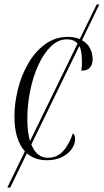

<svg xmlns="http://www.w3.org/2000/svg" viewBox="-20 -711 467 864"><path d="M13 133 92 -30Q70 -54 57.5 -93Q45 -132 45 -187Q45 -246 60.5 -309Q76 -372 107 -425.5Q138 -479 183 -512Q228 -545 286 -545Q316 -545 339 -535L415 -691H427L349 -530Q374 -516 385.5 -493Q397 -470 397 -444Q397 -421 385 -407Q373 -393 346 -393Q350 -423 348 -451Q347 -485 337 -504L121 -61Q145 -1 195 -1Q235 -1 262.5 -29.5Q290 -58 308 -111Q312 -109 315 -102.5Q318 -96 318 -84Q318 -63 303 -41Q288 -19 259.5 -4.5Q231 10 190 10Q137 10 101 -21L26 133ZM103 -177Q103 -117 115 -76L329 -515Q313 -534 281 -534Q242 -534 209.5 -502.5Q177 -471 153 -419Q129 -367 116 -303.5Q103 -240 103 -177Z"/></svg>

Font: Noto Serif Display ExtraCondensed Light
Style: Italic
Weight: 300
Width: 2
Italic angle: -12°
Designer: Monotype Design Team
Foundry: Monotype Imaging Inc.
Version: Version 2.009